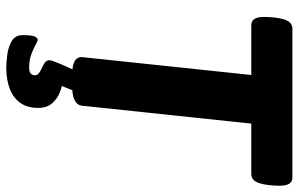

<svg xmlns="http://www.w3.org/2000/svg" viewBox="-190 -550 952 612"><g transform="rotate(90 286.0 -244.0)"><path d="M546 -700Q572 -700 572 -660Q572 -621 564 -595Q556 -569 534 -569H374L317 -30Q314 2 254 2H219Q210 2 196.5 0.5Q183 -1 172.5 -7.5Q162 -14 162 -29L219 -569H60Q34 -569 34 -609Q34 -648 42 -674Q50 -700 72 -700ZM272 -10 242 66 219 33H236Q252 33 272.5 40.5Q293 48 308.5 65Q324 82 324 110Q324 144 308.5 166.5Q293 189 264 200.5Q235 212 195 212Q181 212 156 209Q131 206 111.5 195Q92 184 92 160Q92 130 96.5 121Q101 112 106 112Q112 112 124 119Q136 126 154 132.5Q172 139 195 139Q209 139 214 134.5Q219 130 220 122Q220 113 212.5 107.5Q205 102 195.5 98Q186 94 179 88.5Q172 83 172 74Q172 72 173.5 66.5Q175 61 182 44Q189 27 206 -10Z"/></g></svg>

Font: Asap VF Beta
Style: Italic
Weight: 400
Italic angle: -6°
Designer: Pablo Cosgaya
Foundry: Pablo Cosgaya
Version: Version 1.007